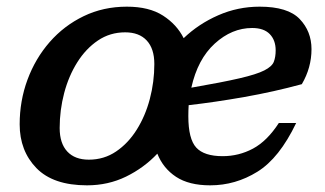

<svg xmlns="http://www.w3.org/2000/svg" viewBox="-20 -545 974 576"><path d="M360.5 -525Q427.5 -525 469 -498.2Q510.5 -471.5 531 -430.5Q576 -473.5 634.8 -499.2Q693.5 -525 759 -525Q843.5 -525 879 -488Q914.5 -451 914.5 -397.5Q914.5 -342 885.5 -292.5Q801 -269.5 713 -254Q625 -238.5 546 -229.5Q545 -213.5 545 -196.5Q545 -128 568.8 -102.2Q592.5 -76.5 648 -76.5Q696.5 -76.5 739 -99.2Q781.5 -122 816.5 -176H868.5Q818 -70.5 752.2 -29.8Q686.5 11 610.5 11Q547 11 508.2 -14.5Q469.5 -40 452 -84Q412 -41.5 358.2 -15.2Q304.5 11 241 11Q139.5 11 89.2 -40.8Q39 -92.5 39 -172Q39 -242.5 62.5 -306Q86 -369.5 129 -418.8Q172 -468 231 -496.5Q290 -525 360.5 -525ZM736.5 -461Q675.5 -461 624.2 -414.2Q573 -367.5 554 -282Q646.5 -298 698.2 -310Q750 -322 773 -333.8Q796 -345.5 801.5 -359.8Q807 -374 807 -394Q807 -424.5 789.2 -442.8Q771.5 -461 736.5 -461ZM246.5 -66Q292 -66 328.2 -90.5Q364.5 -115 390.2 -156Q416 -197 429.5 -248.2Q443 -299.5 443 -353Q443 -399 420.2 -423.5Q397.5 -448 355.5 -448Q310 -448 273.8 -423.5Q237.5 -399 211.8 -358Q186 -317 172.5 -265.8Q159 -214.5 159 -161Q159 -115 181.8 -90.5Q204.5 -66 246.5 -66Z"/></svg>

Font: Newsreader 6pt Medium
Style: Italic
Weight: 500
Italic angle: -17°
Designer: Hugues Gentile
Foundry: Production Type
Version: Version 1.003; ttfautohint (v1.8.3)